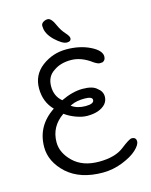

<svg xmlns="http://www.w3.org/2000/svg" viewBox="-141 -1060 914 1165"><g transform="rotate(-15 315.5 -478.0)"><path d="M233 -473Q306 -508 369 -508Q432 -508 458 -483Q488 -461 488 -428Q488 -402 471 -382Q434 -342 356 -342Q324 -342 285 -356.5Q246 -371 218 -392Q133 -334 133 -235Q133 -168 192 -111.5Q251 -55 352.5 -55Q454 -55 509 -98Q564 -141 579 -141Q607 -141 607 -115Q607 -93 575 -63Q543 -33 482.5 -9Q422 15 358 15Q217 15 134 -59Q53 -134 53 -226Q53 -360 170 -437Q115 -493 115 -578Q115 -663 182 -714Q250 -765 335 -765Q420 -765 484 -733.5Q548 -702 548 -664Q548 -640 528 -632Q522 -631 510.5 -631Q499 -631 476 -646Q411 -695 345.5 -695Q280 -695 237 -664Q189 -634 189 -571.5Q189 -509 233 -473ZM284 -433 273 -428Q308 -402 361 -402Q414 -402 414 -427Q414 -448 365 -448Q316 -448 284 -433ZM378 -825Q378 -804 351 -804Q324 -804 278 -847Q233 -891 233 -933Q232 -936 232 -939Q232 -958 254 -967Q262 -971 274 -971Q297 -971 320 -917Q334 -886 356 -861.5Q378 -837 378 -825Z"/></g></svg>

Font: Delius Swash Caps
Style: Regular
Weight: 400
Designer: Natalia Raices
Foundry: Natalia Raices
Version: Version 1.002